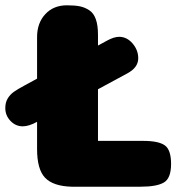

<svg xmlns="http://www.w3.org/2000/svg" viewBox="-37 -705 694 725"><path d="M233 0Q164 -2 133.5 -33.5Q103 -65 103 -142V-245Q72 -228 49 -228Q22 -228 2.5 -248.5Q-17 -269 -17 -297Q-17 -318 -8 -333Q1 -348 15 -358Q29 -368 57 -383L103 -408V-565Q103 -618 134 -651.5Q165 -685 216 -685Q246 -685 265 -681Q284 -677 300.5 -666Q317 -655 325 -632Q333 -609 333 -574V-533L366 -551Q393 -566 413 -566Q442 -566 463.5 -541Q485 -516 485 -485Q485 -450 444 -428L333 -368V-173H504Q562 -173 585.5 -156Q609 -139 609 -86Q609 -32 582 -16Q555 0 494 0Z"/></svg>

Font: Coiny 2.0
Style: Regular
Weight: 400
Version: Version 1.001 July 11, 2018